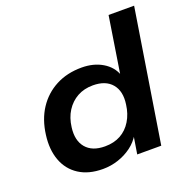

<svg xmlns="http://www.w3.org/2000/svg" viewBox="-127 -828 949 961"><g transform="rotate(-20 347.5 -347.5)"><path d="M262 10Q186 10 135 -23Q84 -56 62.5 -114.5Q41 -173 51 -248Q61 -327 98.5 -384Q136 -441 196 -472.5Q256 -504 333 -504Q397 -504 444 -476Q491 -448 508 -399H503L551 -705H687L575 0H447L463 -99H468Q448 -64 415.5 -40Q383 -16 343.5 -3Q304 10 262 10ZM310 -93Q358 -93 393.5 -112.5Q429 -132 451.5 -169Q474 -206 480 -254Q490 -322 457 -361.5Q424 -401 356 -401Q309 -401 273 -381Q237 -361 214 -325Q191 -289 185 -240Q176 -172 209 -132.5Q242 -93 310 -93Z"/></g></svg>

Font: Nunito Sans 10pt SemiExpanded
Style: Bold Italic
Weight: 700
Width: 6
Italic angle: -9°
Designer: Vernon Adams
Foundry: Vernon Adams
Version: Version 3.101;gftools[0.9.27]